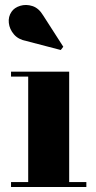

<svg xmlns="http://www.w3.org/2000/svg" viewBox="-20 -746 382 766"><path d="M256 -460V-19.5H324.5V0H24V-19.5H92.5V-440.5H24V-460ZM222.5 -546.5 84.5 -582.5Q53 -588.5 35.5 -609Q18 -629.5 15.2 -654.5Q12.5 -679.5 26 -699Q37 -715.5 60.5 -722.8Q84 -730 109.5 -721.8Q135 -713.5 152.5 -684L232.5 -559.5Z"/></svg>

Font: Bodoni Moda 11pt ExtraBold
Style: Regular
Weight: 800
Designer: Owen Earl
Foundry: indestructible type
Version: Version 2.004